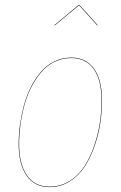

<svg xmlns="http://www.w3.org/2000/svg" viewBox="-20 -765 499 794"><path d="M207 -660.2 205.1 -661.1 306.2 -745.1H308.1L383.8 -661.1L381.8 -660.2L307.1 -743.2ZM185.1 8.8Q123.5 8.8 90.3 -38.3Q57.1 -85.4 57.1 -169.9Q57.1 -207.5 62.5 -247.1Q67.9 -286.6 78.4 -327.1Q88.9 -367.7 106.9 -403.3Q125 -439 148.2 -466.8Q171.4 -494.6 204.1 -510.7Q236.8 -526.9 274.9 -526.9Q335.9 -526.9 368.9 -480.7Q401.9 -434.6 401.9 -350.1Q401.9 -305.2 395 -258.1Q388.2 -210.9 371.6 -162.6Q355 -114.3 330.8 -76.7Q306.6 -39.1 268.8 -15.1Q231 8.8 185.1 8.8ZM185.1 6.8Q231 6.8 268.3 -16.8Q305.7 -40.5 329.6 -77.9Q353.5 -115.2 369.9 -163.6Q386.2 -211.9 393.1 -258.5Q399.9 -305.2 399.9 -350.1Q399.9 -433.6 367.7 -479.2Q335.4 -524.9 274.9 -524.9Q236.8 -524.9 204.3 -508.8Q171.9 -492.7 148.9 -464.8Q126 -437 108.2 -401.9Q90.3 -366.7 79.8 -326.2Q69.3 -285.6 64.2 -246.6Q59.1 -207.5 59.1 -169.9Q59.1 -85.9 91.6 -39.6Q124 6.8 185.1 6.8Z"/></svg>

Font: Fira Sans Compressed Two
Style: Italic
Weight: 100
Width: 3
Italic angle: -8°
Designer: Carrois Corporate & Edenspiekermann AG
Foundry: Carrois Corporate GbR & Edenspiekermann AG
Version: Version 4.203;PS 004.203;hotconv 1.0.88;makeotf.lib2.5.64775